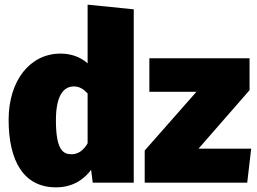

<svg xmlns="http://www.w3.org/2000/svg" viewBox="-20 -784 1103 824"><path d="M356 -512C326 -539 286 -554 240 -554C107 -554 17 -436 17 -270C17 -94 81 20 220 20C297 20 343 -18 371 -55L378 0H554V-744L356 -764ZM832 -146 1051 -397V-534H621V-390H823L601 -138V0H1041L1058 -146ZM287 -122C251 -122 220 -140 220 -268C220 -376 254 -413 297 -413C321 -413 338 -402 356 -383V-169C337 -136 313 -122 287 -122Z"/></svg>

Font: Fira Sans Heavy
Style: Regular
Weight: 900
Designer: bBox Type GmbH & Carrois Corporate GbR & Edenspiekermann AG
Foundry: bBox Type GmbH & Carrois Corporate GbR & Edenspiekermann AG
Version: Version 4.300;PS 004.300;hotconv 1.0.88;makeotf.lib2.5.64775